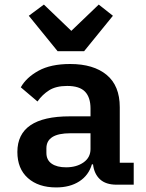

<svg xmlns="http://www.w3.org/2000/svg" viewBox="-20 -808 640 840"><path d="M490 0Q443 0 417.5 -23.5Q392 -47 387 -89H382Q368 -41 327 -14.5Q286 12 226 12Q148 12 102 -29Q56 -70 56 -143Q56 -299 285 -299H376V-333Q376 -382 352 -407Q328 -432 274 -432Q225 -432 195 -413Q165 -394 144 -364L71 -426Q95 -469 148.5 -498.5Q202 -528 287 -528Q389 -528 446.5 -480.5Q504 -433 504 -339V-96H565V0ZM269 -76Q315 -76 345.5 -97.5Q376 -119 376 -156V-225H288Q183 -225 183 -159V-139Q183 -108 206 -92Q229 -76 269 -76ZM232 -584 106 -739 172 -788 292 -673 412 -788 474 -739 348 -584Z"/></svg>

Font: IBM Plex Mono SmBld
Style: Regular
Weight: 600
Monospace: yes
Designer: Mike Abbink, Paul van der Laan, Pieter van Rosmalen
Foundry: Bold Monday
Version: Version 2.3